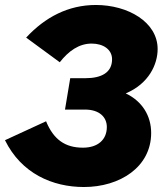

<svg xmlns="http://www.w3.org/2000/svg" viewBox="-22 -734 674 771"><path d="M315 17C459 17 585 -63 585 -200C585 -268 550 -327 483 -359C576 -398 611 -476 611 -537C611 -646 491 -714 363 -714C252 -714 159 -665 83 -583L218 -484C254 -530 296 -559 346 -559C393 -559 428 -535 428 -496C428 -443 386 -420 321 -420H260L239 -294H319C378 -294 407 -263 407 -224C407 -173 371 -141 311 -141C239 -141 193 -174 163 -247L-2 -171C64 -37 189 17 315 17Z"/></svg>

Font: Fixel Display ExtraBold
Style: Italic
Weight: 800
Italic angle: -10°
Designer: AlfaBravo + MacPaw
Foundry: Kyrylo Tkachov, Marchela Mozhyna, Serhii Makarenko, Maria Weinstein, Zakhar Kryvoshyya
Version: Version 1.210;Glyphs 3.2 (3217)